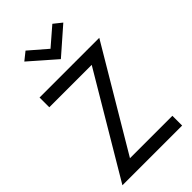

<svg xmlns="http://www.w3.org/2000/svg" viewBox="-284 -1032 1114 1114"><g transform="rotate(-45 272.5 -475.0)"><path d="M35 -620H383L15 0H505V-80H157L525 -700H35ZM280 -855 170 -950 120 -910 280 -770 440 -910 390 -950Z"/></g></svg>

Font: Glinicke Jost Regular
Style: Regular
Weight: 400
Version: Version 3.710